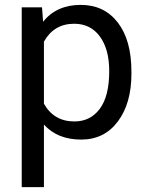

<svg xmlns="http://www.w3.org/2000/svg" viewBox="-20 -558 601 781"><path d="M68.4 0ZM514.6 -258.3Q514.6 -137.7 459.5 -64Q404.3 9.8 310.1 9.8Q213.9 9.8 158.7 -51.3V203.1H68.4V-528.3H150.9L155.3 -469.7Q210.4 -538.1 308.6 -538.1Q403.8 -538.1 459.2 -466.3Q514.6 -394.5 514.6 -266.6ZM424.3 -268.6Q424.3 -357.9 386.2 -409.7Q348.1 -461.4 281.7 -461.4Q199.7 -461.4 158.7 -388.7V-136.2Q199.2 -64 282.7 -64Q347.7 -64 386 -115.5Q424.3 -167 424.3 -268.6Z"/></svg>

Font: Roboto-o
Style: o-Regular
Weight: 400
Designer: Google
Version: Version 2.134; 2016; ttfautohint (v1.6)